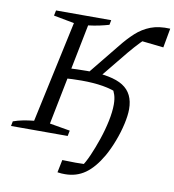

<svg xmlns="http://www.w3.org/2000/svg" viewBox="-100 -743 934 1028"><g transform="rotate(10 367.5 -228.5)"><path d="M-7 0 -2 -26Q23 -35 51 -40.5Q79 -46 110 -49L229 -601L117 -622L123 -651H423L418 -625Q394 -618 366.5 -612Q339 -606 306 -602L196 -49L307 -30L301 0ZM322 204Q314 204 303 203.5Q292 203 281 201L295 132Q367 135 442 132L402 148Q421 122 440 78.5Q459 35 476.5 -16.5Q494 -68 504.5 -118.5Q515 -169 515 -208Q515 -239 508 -260.5Q501 -282 491 -296L531 -269Q490 -288 439 -296.5Q388 -305 323 -305Q302 -305 273.5 -304Q245 -303 205 -300L216 -356Q255 -359 288 -360Q321 -361 344 -361Q478 -361 539 -322.5Q600 -284 600 -198Q600 -164 589.5 -117Q579 -70 560.5 -21.5Q542 27 520 66Q479 137 431.5 170.5Q384 204 322 204ZM398 -321 332 -331 487 -522Q522 -566 557 -598Q592 -630 636 -647Q680 -664 742 -661L723 -556L586 -571L644 -598Q621 -584 595.5 -557.5Q570 -531 539 -494Z"/></g></svg>

Font: Piazzolla 24pt
Style: Italic
Weight: 400
Italic angle: -11.3°
Designer: Juan Pablo del Peral
Foundry: Huerta Tipografica
Version: Version 2.005